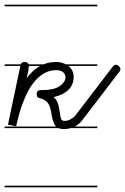

<svg xmlns="http://www.w3.org/2000/svg" viewBox="-20 -562 535 821"><path d="M396 -280H272Q283 -272 289 -260Q295 -248 295 -233Q295 -200 272.5 -178Q250 -156 210 -147Q226 -130 230 -112Q234 -94 236 -79Q238 -64 241 -54.5Q244 -45 256 -45Q269 -45 282 -52Q295 -59 303 -69L462 -277Q468 -285 476 -285Q482 -285 488.5 -279Q495 -273 495 -266Q495 -260 491 -256L331 -47Q319 -31 300 -21H396V-14H282Q268 -10 254 -10Q240 -10 231 -14H0V-21H220Q215 -26 212 -32Q207 -43 204 -55Q201 -67 199 -81Q197 -95 192.5 -107Q188 -119 178 -128.5Q168 -138 150 -142Q142 -144 139.5 -148Q137 -152 137 -160Q137 -177 155 -177H164Q210 -177 234 -193Q258 -209 260 -229Q260 -246 249 -254Q238 -262 221 -262Q194 -262 172.5 -250.5Q151 -239 133.5 -220Q116 -201 102.5 -176.5Q89 -152 79 -125.5Q69 -99 61.5 -72Q54 -45 49 -22L14 -29L67 -280H0V-287H69Q73 -297 84 -297Q94 -297 99 -292Q101 -289 102 -287H166Q191 -297 221 -297Q237 -297 249 -292Q256 -290 262 -287H396ZM396 -535H0V-542H396ZM396 239H0V232H396ZM103 -267 94 -228Q117 -259 148 -278L151 -280H104Q104 -279 103.5 -277.5Q103 -276 103 -275L101 -266Z"/></svg>

Font: Gruenewald VA 1. Klasse
Style: Regular
Weight: 400
Designer: Peter Wiegel
Foundry: Peter Wiegel, nach dem Schriftentwurf von Dr. H. Gr¸newald
Version: Version 0.007